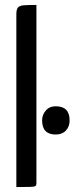

<svg xmlns="http://www.w3.org/2000/svg" viewBox="-20 -755 301 775"><path d="M46 0V-698Q46 -717 52.5 -724.5Q59 -732 74 -733.5Q89 -735 127 -735V-16Q127 -7 123 -4Q119 -1 99.5 -0.5Q80 0 46 0ZM205 -326Q261 -326 261 -269Q261 -244 246 -228Q231 -212 205 -212Q150 -212 150 -269Q150 -292 165 -309Q180 -326 205 -326Z"/></svg>

Font: Yanone Kaffeesatz
Style: Regular
Weight: 400
Designer: Yanone (Cyrillic: Daniel Pouzeot & Huerta Tipografica)
Foundry: Yanone
Version: Version 1.100;PS 001.100;hotconv 1.0.70;makeotf.lib2.5.58329